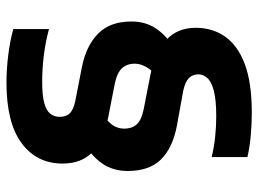

<svg xmlns="http://www.w3.org/2000/svg" viewBox="-122 -666 799 594"><g transform="rotate(90 277.0 -368.5)"><path d="M235 10.5Q195 10.5 151.8 5.2Q108.5 0 69.5 -10.5V-121Q110.5 -110 151.5 -105Q192.5 -100 233.5 -100Q275 -100 298.5 -106.5Q322 -113 331.5 -125.2Q341 -137.5 341 -154Q341 -175 329.5 -186Q318 -197 291.5 -202.5L184 -223.5Q119.5 -237 82.8 -273.8Q46 -310.5 46 -376.5Q46 -420 68 -452.5Q90 -485 127.5 -507L211 -451.5Q193 -434.5 184.8 -418.5Q176.5 -402.5 176.5 -385Q176.5 -363 189.8 -347.8Q203 -332.5 236.5 -325L344 -304Q413.5 -290 449.5 -256.2Q485.5 -222.5 485.5 -163Q485.5 -83 422.2 -36.2Q359 10.5 235 10.5ZM421 -229 334 -286.5Q358 -304.5 367.8 -319.8Q377.5 -335 377.5 -354Q377.5 -377.5 364.5 -392.2Q351.5 -407 317.5 -414L210 -435Q140 -449.5 102.8 -484Q65.5 -518.5 65.5 -575Q65.5 -627 92.8 -666Q120 -705 177.8 -726.8Q235.5 -748.5 328 -748.5Q364 -748.5 399.5 -745.2Q435 -742 465.5 -735V-624.5Q433 -632 402.2 -635.2Q371.5 -638.5 339.5 -638.5Q287.5 -638.5 259.2 -630.8Q231 -623 220.2 -610.2Q209.5 -597.5 209.5 -583.5Q209.5 -565 221.2 -553.8Q233 -542.5 259.5 -536.5L370 -516.5Q437 -503.5 472.8 -467.5Q508.5 -431.5 508.5 -364.5Q508.5 -318.5 484.8 -285Q461 -251.5 421 -229Z"/></g></svg>

Font: Encode Sans SC Condensed Thin
Style: Bold
Weight: 700
Version: Version 3.002